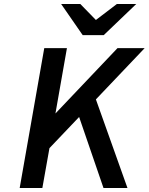

<svg xmlns="http://www.w3.org/2000/svg" viewBox="-20 -941 744 961"><path d="M78.5 0 201.5 -700H315L257.5 -373L568 -700H704L460 -443.5L618 0H498L376 -355.5L227.5 -199.5L192 0ZM394 -765 286 -921H382L460 -841L565 -921H662L499 -765Z"/></svg>

Font: Overpass SemiBold
Style: Italic
Weight: 600
Italic angle: -10°
Designer: Delve Withrington, Dave Bailey, Thomas Jockin
Foundry: Delve Fonts LLC
Version: Version 4.000